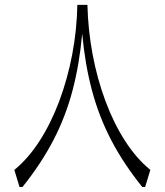

<svg xmlns="http://www.w3.org/2000/svg" viewBox="-20 -752 662 772"><path d="M291 -732.4H331.5Q334 -631.3 352.5 -532.7Q371.1 -434.1 404.1 -345.5Q437 -256.8 482.7 -185.8Q528.3 -114.7 584.5 -68.8L563.5 0H552.2Q476.6 -93.8 427.2 -188.5Q377.9 -283.2 349.9 -388.2Q321.8 -493.2 310.5 -616.7Q299.3 -492.7 271.5 -387.7Q243.7 -282.7 194.6 -188.2Q145.5 -93.8 70.3 0H58.6L37.6 -68.8Q93.8 -114.7 139.4 -185.8Q185.1 -256.8 218.3 -345.5Q251.5 -434.1 270.3 -532.7Q289.1 -631.3 291 -732.4Z"/></svg>

Font: Pinar-DS2-FD Light
Style: Regular
Weight: 300
Designer: Amin Abedi
Version: Version 2.000